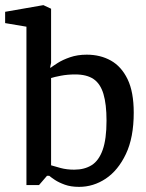

<svg xmlns="http://www.w3.org/2000/svg" viewBox="-32 -719 568 748"><path d="M276 9Q244 9 220.5 0.5Q197 -8 182 -18Q167 -28 160 -34H151L120 2H71V-615L-12 -629V-673L137 -699L167 -685V-474L164 -460V-454Q173 -461 192.5 -473.5Q212 -486 241 -496Q270 -506 306 -506Q359 -506 400 -483Q441 -460 465 -410.5Q489 -361 489 -280Q489 -183 458.5 -119Q428 -55 380 -23Q332 9 276 9ZM257 -58Q297 -58 325 -75.5Q353 -93 368 -135Q383 -177 383 -249Q383 -313 371 -353Q359 -393 332.5 -411Q306 -429 261 -429Q231 -429 205 -424Q179 -419 167 -415V-75Q180 -71 204 -64.5Q228 -58 257 -58Z"/></svg>

Font: Faustina Light Medium
Style: Regular
Weight: 500
Version: Version 1.200